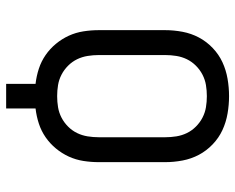

<svg xmlns="http://www.w3.org/2000/svg" viewBox="-92 -692 783 640"><g transform="rotate(90 300.0 -371.5)"><path d="M259 0V-98Q233 -101 208.5 -109Q184 -117 163 -131.5Q142 -146 125.5 -166Q109 -186 98.5 -209Q88 -232 84 -257.5Q80 -283 80 -309V-530Q80 -559 85.5 -588Q91 -617 104.5 -642.5Q118 -668 139.5 -688.5Q161 -709 187 -721Q213 -733 242 -738Q271 -743 300 -743Q329 -743 358 -738Q387 -733 413 -721Q439 -709 460.5 -688.5Q482 -668 495.5 -642.5Q509 -617 514.5 -588Q520 -559 520 -530V-309Q520 -283 516 -257.5Q512 -232 501.5 -209Q491 -186 474.5 -166Q458 -146 437 -131.5Q416 -117 391.5 -109Q367 -101 341 -98V0ZM300 -170Q319 -170 337 -173Q355 -176 371.5 -184.5Q388 -193 401.5 -206.5Q415 -220 423 -236.5Q431 -253 434 -271.5Q437 -290 437 -309V-530Q437 -549 434 -567.5Q431 -586 423 -602.5Q415 -619 401.5 -632.5Q388 -646 371.5 -654.5Q355 -663 337 -666Q319 -669 300 -669Q281 -669 263 -666Q245 -663 228.5 -654.5Q212 -646 198.5 -632.5Q185 -619 177 -602.5Q169 -586 166 -567.5Q163 -549 163 -530V-309Q163 -290 166 -271.5Q169 -253 177 -236.5Q185 -220 198.5 -206.5Q212 -193 228.5 -184.5Q245 -176 263 -173Q281 -170 300 -170Z"/></g></svg>

Font: R Plex Mono
Style: Regular
Weight: 400
Monospace: yes
Designer: Belleve Invis
Foundry: Belleve Invis
Version: Version 31.8.0